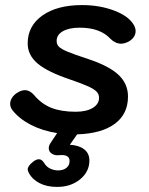

<svg xmlns="http://www.w3.org/2000/svg" viewBox="-20 -520 585 756"><path d="M514 -398Q514 -372 486 -356Q470 -348 457 -348Q434 -348 414 -368Q374 -411 294 -411Q252 -411 227.5 -397Q203 -383 203 -359Q203 -345 212 -336Q221 -327 246 -316.5Q271 -306 329 -287Q410 -260 447 -225Q484 -190 484 -140Q484 -71 432 -32.5Q380 6 284 9L281 13L255 50Q291 52 311.5 68Q332 84 332 112Q332 156 295.5 186Q259 216 205 216Q164 216 135.5 201Q107 186 94 162Q89 152 89 147Q89 134 110 117Q123 107 133 107Q145 107 154 122Q163 137 178 144Q193 151 209 151Q229 151 241.5 141Q254 131 254 114Q254 87 213 91Q196 93 184 85Q172 77 172 64Q172 53 179 43L205 4Q147 -5 101.5 -28.5Q56 -52 29 -86Q20 -98 20 -111Q20 -124 28 -136Q36 -148 50 -156Q65 -165 78 -165Q97 -165 114 -146Q143 -111 182 -95.5Q221 -80 278 -80Q320 -80 345 -95Q370 -110 370 -135Q370 -149 360.5 -159Q351 -169 327 -180Q303 -191 256 -207Q167 -237 128 -270Q89 -303 89 -349Q89 -418 147 -459Q205 -500 303 -500Q373 -500 430.5 -478Q488 -456 508 -420Q514 -408 514 -398Z"/></svg>

Font: Kodchasan SemiBold
Style: Italic
Weight: 600
Italic angle: -10°
Version: Version 1.000; ttfautohint (v1.6)